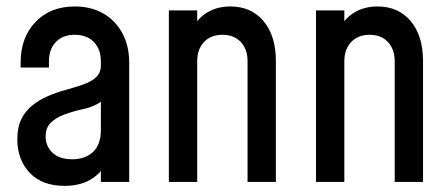

<svg xmlns="http://www.w3.org/2000/svg" viewBox="-20 -578 1424 610"><path d="M185.5 12.5Q113.5 12.5 74.2 -29.2Q35 -71 35 -135.5Q35 -174 48.2 -200.2Q61.5 -226.5 82.8 -243.2Q104 -260 128.5 -271Q157.5 -284 187.8 -292.2Q218 -300.5 243.5 -309.2Q269 -318 284.8 -332.2Q300.5 -346.5 300.5 -371.5V-383.5Q300.5 -421.5 278.2 -444.5Q256 -467.5 217.5 -467.5Q179.5 -467.5 157.5 -444.5Q135.5 -421.5 135.5 -383.5V-363.5H45.5V-378.5Q45.5 -459 92.8 -508.2Q140 -557.5 217.5 -557.5Q269.5 -557.5 308.2 -535.2Q347 -513 368.8 -472.5Q390.5 -432 390.5 -378.5V0H300.5V-78.5L316 -58.5Q298.5 -24.5 265.2 -6Q232 12.5 185.5 12.5ZM209.5 -72Q250.5 -72 275.5 -95.2Q300.5 -118.5 300.5 -165V-254.5Q276 -238 244.8 -231.5Q213.5 -225 184 -214Q157.5 -204 141.2 -188Q125 -172 125 -144Q125 -113.5 146.8 -92.8Q168.5 -72 209.5 -72Z M516.5 0V-545H606.5V-467.5L590.5 -485.5Q608.5 -521 639.8 -539.2Q671 -557.5 712 -557.5Q778 -557.5 817.2 -511Q856.5 -464.5 856.5 -383.5V0H766.5V-383.5Q766.5 -421.5 745 -444.5Q723.5 -467.5 687 -467.5Q650 -467.5 628.2 -444.5Q606.5 -421.5 606.5 -383.5V0Z M984 0V-545H1074V-467.5L1058 -485.5Q1076 -521 1107.2 -539.2Q1138.5 -557.5 1179.5 -557.5Q1245.5 -557.5 1284.8 -511Q1324 -464.5 1324 -383.5V0H1234V-383.5Q1234 -421.5 1212.5 -444.5Q1191 -467.5 1154.5 -467.5Q1117.5 -467.5 1095.8 -444.5Q1074 -421.5 1074 -383.5V0Z"/></svg>

Font: Mohave Medium
Style: Regular
Weight: 500
Designer: Gumpita Rahayu
Foundry: Tokotype
Version: Version 2.003